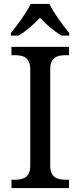

<svg xmlns="http://www.w3.org/2000/svg" viewBox="-20 -951 407 971"><path d="M35 -784V-771H74C112 -793 152 -829 182 -861C212 -829 253 -793 291 -771H330V-784C299 -822 251 -886 230 -931H135C114 -886 66 -822 35 -784ZM38 0H329V-42H316C271 -42 234 -51 234 -114V-600C234 -663 271 -672 316 -672H329V-714H38V-672H51C96 -672 133 -663 133 -600V-114C133 -51 96 -42 51 -42H38Z"/></svg>

Font: Noto Fangsong KSS Rotated
Style: Regular
Weight: 400
Designer: LIU Zhao, ZHANG Congyu, Kushim JIANG
Foundry: Guyu Beijing Co. Ltd.
Version: Version 1.000;November 16, 2022;FontCreator 11.5.0.2427 64-b